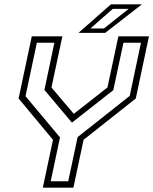

<svg xmlns="http://www.w3.org/2000/svg" viewBox="-20 -868 709 888"><path d="M178 0 225 -221.5 66 -412.5 127 -700H268.5L218 -463.5L325 -337H315.5L477 -463.5L527.5 -700H669L608 -412.5L366.5 -221.5L319.5 0ZM214.5 -29.5H295.5L339 -234L580 -424.5L632 -670.5H551L504 -451L313.5 -301.5H312L185.5 -452L231.5 -670.5H150.5L98 -423L257.5 -232.5ZM343 -716 493 -848H636.5L466.5 -716ZM398.5 -736.5H461L575 -827H501.5Z"/></svg>

Font: Tourney Thin Light
Style: Italic
Weight: 300
Italic angle: -12°
Version: Version 1.015